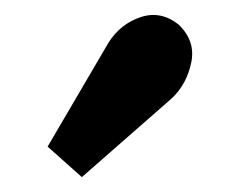

<svg xmlns="http://www.w3.org/2000/svg" viewBox="-20 -803 322 258"><path d="M90 -565 44 -606 126 -746Q142 -771 169 -780Q196 -789 220 -770Q243 -748 237 -719Q231 -690 211 -671Z"/></svg>

Font: Lora
Style: Bold
Weight: 700
Designer: Olga Karpushina, Alexei Vanyashin (Cyrillic)
Foundry: Cyreal
Version: Version 3.006; ttfautohint (v1.8.4.7-5d5b);gftools[0.9.30]